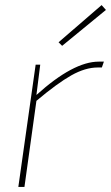

<svg xmlns="http://www.w3.org/2000/svg" viewBox="-20 -734 436 754"><path d="M224 -554 210 -568 379 -714 396 -695ZM138 -480 123 -361Q268 -492 368 -492H388L380 -469H364Q315 -469 260 -438Q205 -407 123 -338L76 0H52L120 -480Z"/></svg>

Font: Ezarion Thin
Style: Italic
Weight: 250
Italic angle: -8°
Designer: Natanael Gama
Version: Version 1.001;PS 001.001;hotconv 1.0.70;makeotf.lib2.5.58329